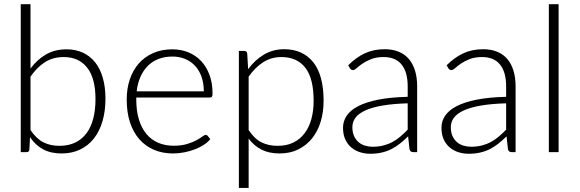

<svg xmlns="http://www.w3.org/2000/svg" viewBox="-20 -748 2853 944"><path d="M82 0V-727.5H130V-411Q162.5 -455 206 -480.2Q249.5 -505.5 307 -505.5Q352 -505.5 387.5 -489Q423 -472.5 447.8 -441.5Q472.5 -410.5 485.5 -365.2Q498.5 -320 498.5 -262.5Q498.5 -202 484 -152.2Q469.5 -102.5 441.8 -67.2Q414 -32 374 -12.8Q334 6.5 282.5 6.5Q229.5 6.5 192 -13.8Q154.5 -34 127.5 -73.5L124.5 -12.5Q123 0 111 0ZM293.5 -467.5Q240 -467.5 200.5 -442Q161 -416.5 130 -371V-108.5Q159 -65.5 193.5 -48.2Q228 -31 272 -31Q316.5 -31 349.8 -47Q383 -63 405.2 -92.8Q427.5 -122.5 438.5 -165Q449.5 -207.5 449.5 -260.5Q449.5 -363.5 408.5 -415.5Q367.5 -467.5 293.5 -467.5Z M827.5 -505.5Q869.5 -505.5 905.5 -491Q941.5 -476.5 968 -448.8Q994.5 -421 1009.8 -380.5Q1025 -340 1025 -287.5Q1025 -276.5 1022 -272.5Q1019 -268.5 1012 -268.5H650V-259Q650 -203 663 -160.5Q676 -118 700 -89.2Q724 -60.5 758 -46Q792 -31.5 834 -31.5Q871.5 -31.5 899 -39.8Q926.5 -48 945.2 -58.2Q964 -68.5 975 -76.8Q986 -85 991 -85Q997.5 -85 1001 -80L1014 -64Q1002 -49 982.2 -36Q962.5 -23 938.2 -13.8Q914 -4.5 886.2 1Q858.5 6.5 830.5 6.5Q779.5 6.5 737.5 -11.2Q695.5 -29 665.5 -63Q635.5 -97 619.2 -146.2Q603 -195.5 603 -259Q603 -312.5 618.2 -357.8Q633.5 -403 662.2 -435.8Q691 -468.5 732.8 -487Q774.5 -505.5 827.5 -505.5ZM828 -470Q789.5 -470 759 -458Q728.5 -446 706.2 -423.5Q684 -401 670.2 -369.5Q656.5 -338 652 -299H982Q982 -339 970.8 -370.8Q959.5 -402.5 939 -424.5Q918.5 -446.5 890.2 -458.2Q862 -470 828 -470Z M1154.5 176V-497.5H1181Q1193.5 -497.5 1195.5 -485L1200 -408Q1233 -453 1277.5 -479.5Q1322 -506 1377 -506Q1468.5 -506 1519.8 -442.5Q1571 -379 1571 -252Q1571 -197.5 1556.8 -150.2Q1542.5 -103 1514.8 -68.2Q1487 -33.5 1446.8 -13.5Q1406.5 6.5 1354 6.5Q1303.5 6.5 1266.5 -12Q1229.5 -30.5 1202.5 -66.5V176ZM1363.5 -467.5Q1314 -467.5 1274 -442Q1234 -416.5 1202.5 -371V-108.5Q1231 -65.5 1265.5 -48.2Q1300 -31 1345 -31Q1389 -31 1422 -47Q1455 -63 1477.2 -92.2Q1499.5 -121.5 1510.8 -162.2Q1522 -203 1522 -252Q1522 -363 1481 -415.2Q1440 -467.5 1363.5 -467.5Z M2012 0Q1997 0 1993.5 -14L1986.5 -77.5Q1966 -57.5 1945.8 -41.5Q1925.5 -25.5 1903.5 -14.5Q1881.5 -3.5 1856 2.2Q1830.5 8 1800 8Q1774.5 8 1750.5 0.5Q1726.5 -7 1707.8 -22.5Q1689 -38 1677.8 -62.2Q1666.5 -86.5 1666.5 -120.5Q1666.5 -152 1684.5 -179Q1702.5 -206 1741 -226Q1779.5 -246 1839.8 -258Q1900 -270 1984.5 -272V-324Q1984.5 -393 1954.8 -430.2Q1925 -467.5 1866.5 -467.5Q1830.5 -467.5 1805.2 -457.5Q1780 -447.5 1762.5 -435.5Q1745 -423.5 1734 -413.5Q1723 -403.5 1715.5 -403.5Q1710 -403.5 1706.5 -406Q1703 -408.5 1700.5 -412.5L1692 -427Q1731 -466 1774 -486Q1817 -506 1871.5 -506Q1911.5 -506 1941.5 -493.2Q1971.5 -480.5 1991.2 -456.8Q2011 -433 2021 -399.2Q2031 -365.5 2031 -324V0ZM1812 -26.5Q1841 -26.5 1865.2 -32.8Q1889.5 -39 1910.2 -50.2Q1931 -61.5 1949 -77Q1967 -92.5 1984.5 -110.5V-240Q1913.5 -238 1862 -229.2Q1810.5 -220.5 1777.2 -205.5Q1744 -190.5 1728.2 -169.8Q1712.5 -149 1712.5 -122.5Q1712.5 -97.5 1720.8 -79.2Q1729 -61 1742.8 -49.2Q1756.5 -37.5 1774.5 -32Q1792.5 -26.5 1812 -26.5Z M2496 0Q2481 0 2477.5 -14L2470.5 -77.5Q2450 -57.5 2429.8 -41.5Q2409.5 -25.5 2387.5 -14.5Q2365.5 -3.5 2340 2.2Q2314.5 8 2284 8Q2258.5 8 2234.5 0.5Q2210.5 -7 2191.8 -22.5Q2173 -38 2161.8 -62.2Q2150.5 -86.5 2150.5 -120.5Q2150.5 -152 2168.5 -179Q2186.5 -206 2225 -226Q2263.5 -246 2323.8 -258Q2384 -270 2468.5 -272V-324Q2468.5 -393 2438.8 -430.2Q2409 -467.5 2350.5 -467.5Q2314.5 -467.5 2289.2 -457.5Q2264 -447.5 2246.5 -435.5Q2229 -423.5 2218 -413.5Q2207 -403.5 2199.5 -403.5Q2194 -403.5 2190.5 -406Q2187 -408.5 2184.5 -412.5L2176 -427Q2215 -466 2258 -486Q2301 -506 2355.5 -506Q2395.5 -506 2425.5 -493.2Q2455.5 -480.5 2475.2 -456.8Q2495 -433 2505 -399.2Q2515 -365.5 2515 -324V0ZM2296 -26.5Q2325 -26.5 2349.2 -32.8Q2373.5 -39 2394.2 -50.2Q2415 -61.5 2433 -77Q2451 -92.5 2468.5 -110.5V-240Q2397.5 -238 2346 -229.2Q2294.5 -220.5 2261.2 -205.5Q2228 -190.5 2212.2 -169.8Q2196.5 -149 2196.5 -122.5Q2196.5 -97.5 2204.8 -79.2Q2213 -61 2226.8 -49.2Q2240.5 -37.5 2258.5 -32Q2276.5 -26.5 2296 -26.5Z M2726.5 -727.5V0H2678.5V-727.5Z"/></svg>

Font: Lato Light
Style: Regular
Weight: 300
Designer: Lukasz Dziedzic
Foundry: tyPoland Lukasz Dziedzic
Version: Version 2.007; 2014-02-27